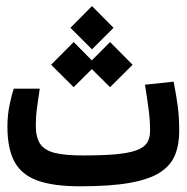

<svg xmlns="http://www.w3.org/2000/svg" viewBox="-20 -622 626 644"><path d="M248.5 2.9Q158.7 2.9 105.2 -16.6Q51.8 -36.1 28.3 -80.1Q4.9 -124 4.9 -197.3Q4.9 -234.9 12 -269.5Q19 -304.2 26.4 -324.7H113.3Q106.9 -281.7 103.5 -256.3Q100.1 -231 100.1 -200.7Q100.1 -162.1 114.3 -140.1Q128.4 -118.2 162.8 -109.4Q197.3 -100.6 258.3 -100.6Q326.2 -100.6 369.9 -104.7Q413.6 -108.9 438.5 -118.2Q463.4 -127.4 473.4 -143.3Q483.4 -159.2 483.4 -183.1Q483.4 -215.8 479 -251Q474.6 -286.1 466.3 -337.9L562.5 -348.1Q571.8 -299.3 576.4 -263.7Q581.1 -228 581.1 -182.1Q581.1 -136.7 567.1 -102.1Q553.2 -67.4 517.1 -43.9Q481 -20.5 416 -8.8Q351.1 2.9 248.5 2.9ZM288.6 -456.5 216.3 -528.8 288.6 -601.6 360.8 -528.8ZM349.1 -329.6 273.4 -404.8 349.1 -481 424.8 -404.8ZM227.1 -329.6 151.4 -404.8 227.1 -481 302.7 -404.8Z"/></svg>

Font: Cascadia Code
Style: Regular
Weight: 400
Monospace: yes
Designer: Aaron Bell
Foundry: Saja Typeworks
Version: Version 2106.017